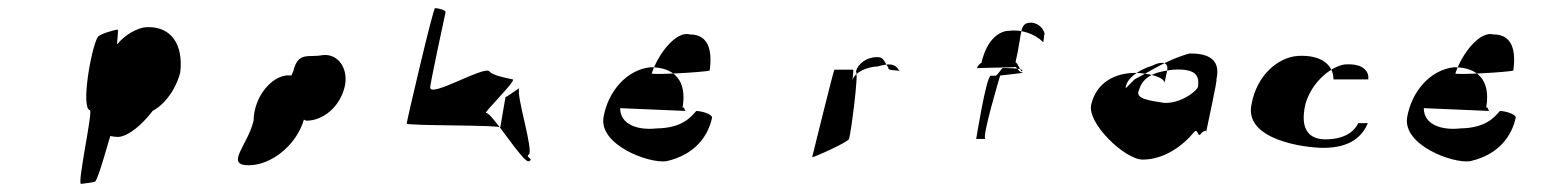

<svg xmlns="http://www.w3.org/2000/svg" viewBox="-20 -436 3823 474"><path d="M221 -344C205 -317 179 -169 202 -164C210 -162 170 18 180 18C184 17 210 15 215 12C223 6 251 -99 256 -112C270 -110 307 -156 320 -153C369 -152 411 -204 425 -257C433 -326 403 -370 345 -369C319 -369 286 -348 270 -327C267 -327 274 -364 270 -363C262 -362 225 -352 221 -344ZM227 -224C209 -162 198 -102 269 -98C311 -96 385 -182 400 -246C404 -292 388 -338 338 -336C305 -336 264 -300 261 -285C252 -285 232 -232 227 -224Z M606 -138C592 -78 534 -28 594 -28C650 -28 712 -78 730 -140C744 -201 744 -250 692 -250C653 -250 607 -200 606 -138ZM704 -260C678 -208 696 -153 736 -138C778 -138 819 -172 831 -222C841 -265 816 -304 777 -300C741 -293 716 -310 704 -260Z M984 -131C984 -136 1049 -415 1054 -416C1059 -416 1080 -412 1080 -406C1079 -402 1041 -225 1042 -220C1042 -194 1175 -274 1188 -260C1195 -250 1231 -243 1246 -240C1256 -238 1170 -154 1180 -157C1194 -160 1272 -31 1286 -38C1299 -44 1276 -48 1285 -54C1299 -62 1253 -202 1262 -218C1263 -220 1225 -192 1228 -197L1215 -121C1219 -128 983 -125 984 -131Z M1470 -147C1458 -78 1582 -32 1625 -38C1697 -54 1729 -102 1738 -146C1737 -155 1711 -162 1699 -162C1686 -148 1666 -120 1601 -119C1557 -114 1511 -127 1511 -169L1675 -162C1670 -158 1670 -175 1665 -170C1677 -239 1643 -270 1586 -270C1527 -264 1481 -210 1470 -147ZM1589 -255C1607 -308 1651 -360 1683 -351C1729 -351 1739 -312 1732 -262C1725 -258 1583 -250 1589 -255Z M1985 -48C1984 -45 2074 -85 2076 -93C2080 -102 2101 -259 2093 -259C2098 -280 2121 -295 2145 -295C2160 -295 2160 -290 2173 -269C2171 -260 2198 -264 2201 -260C2190 -280 2175 -280 2147 -272C2119 -271 2090 -257 2085 -239C2084 -238 2088 -264 2086 -264H2040C2038 -264 1986 -51 1985 -48Z M2395 -268C2388 -264 2396 -278 2403 -281C2417 -343 2451 -360 2471 -360C2502 -364 2536 -352 2555 -332C2557 -331 2557 -352 2559 -352C2555 -371 2537 -380 2526 -380C2495 -380 2505 -358 2487 -282C2493 -282 2501 -253 2504 -262C2505 -268 2462 -268 2456 -268C2452 -268 2443 -249 2437 -249H2426C2415 -249 2390 -93 2390 -93C2379 -93 2413 -93 2413 -93C2402 -93 2449 -249 2449 -249C2438 -249 2515 -256 2505 -257C2493 -257 2491 -275 2482 -270Z M2674 -178C2663 -132 2757 -42 2801 -42C2854 -42 2900 -76 2928 -110C2938 -121 2936 -94 2945 -106C2948 -112 2962 -116 2958 -110C2956 -105 2987 -244 2983 -240C2996 -296 2953 -304 2917 -304C2864 -290 2823 -262 2781 -240L2759 -218C2759 -238 2785 -262 2825 -274C2844 -284 2867 -286 2861 -260L2855 -232C2853 -246 2814 -256 2782 -256C2735 -256 2687 -234 2674 -178ZM2792 -214C2804 -256 2849 -260 2876 -264C2941 -268 2939 -242 2938 -224C2938 -213 2896 -180 2854 -182C2816 -188 2781 -192 2792 -214Z M3070 -180C3049 -90 3203 -71 3247 -71C3317 -71 3344 -102 3357 -132C3359 -132 3333 -132 3333 -132C3328 -120 3309 -92 3252 -92C3220 -92 3186 -108 3203 -180C3221 -240 3272 -274 3301 -277C3350 -280 3360 -256 3358 -240H3272C3272 -275 3243 -301 3185 -298C3135 -295 3083 -250 3070 -180Z M3454 -147C3442 -78 3566 -32 3609 -38C3681 -54 3713 -102 3722 -146C3721 -155 3695 -162 3683 -162C3670 -148 3650 -120 3585 -119C3541 -114 3495 -127 3495 -169L3659 -162C3654 -158 3654 -175 3649 -170C3661 -239 3627 -270 3570 -270C3511 -264 3465 -210 3454 -147ZM3573 -255C3591 -308 3635 -360 3667 -351C3713 -351 3723 -312 3716 -262C3709 -258 3567 -250 3573 -255Z"/></svg>

Font: pokerface
Style: oblique
Weight: 400
Version: Version 1